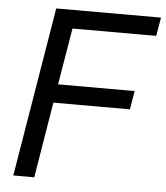

<svg xmlns="http://www.w3.org/2000/svg" viewBox="-52 -775 710 821"><g transform="rotate(5 303.0 -364.0)"><path d="M35.6 0 156.2 -727.5H606L592.3 -647.9H232.9L192.4 -404.8H521L507.8 -325.2H179.2L125.5 0Z"/></g></svg>

Font: Inter 24pt
Style: Italic
Weight: 400
Italic angle: -9.3988°
Designer: Rasmus Andersson
Foundry: rsms
Version: Version 4.001;git-66647c0bb